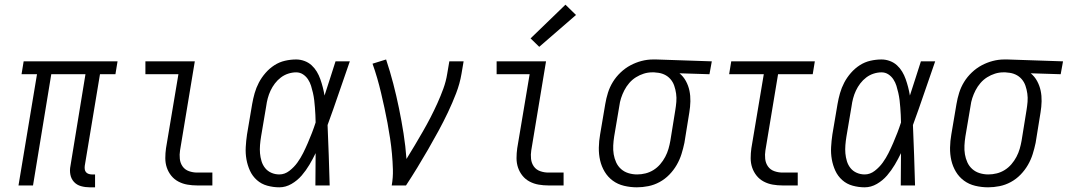

<svg xmlns="http://www.w3.org/2000/svg" viewBox="-20 -792 4560 820"><path d="M363 8Q344 8 326 3Q308 -2 296 -15Q284 -28 280.5 -46.5Q277 -65 281 -84L345 -475H199L121 0H59L138 -475H72L81 -530H482L473 -475H407L342 -84Q341 -76 342 -69Q343 -62 347 -57Q351 -52 358 -49.5Q365 -47 372 -47H386V8Z M822 0Q801 0 780.5 -3.5Q760 -7 742 -16.5Q724 -26 711.5 -41.5Q699 -57 692.5 -76Q686 -95 686 -116.5Q686 -138 689 -159L742 -475H601V-530H812L749 -150Q746 -132 748 -113.5Q750 -95 760 -81Q770 -67 787 -61Q804 -55 822 -55H887V0Z M1173 8Q1147 8 1121.5 1Q1096 -6 1077 -23Q1058 -40 1047.5 -63Q1037 -86 1032.5 -111.5Q1028 -137 1029.5 -164Q1031 -191 1035 -218L1057 -348Q1061 -371 1067.5 -394Q1074 -417 1085.5 -439Q1097 -461 1114 -480.5Q1131 -500 1152 -513.5Q1173 -527 1197 -532.5Q1221 -538 1245 -538Q1263 -538 1280.5 -531.5Q1298 -525 1311 -513Q1324 -501 1333 -486Q1342 -471 1348 -454Q1354 -437 1358.5 -419.5Q1363 -402 1366 -384Q1378 -420 1389.5 -456.5Q1401 -493 1413 -530H1474Q1450 -462 1427 -394Q1404 -326 1379 -258Q1382 -194 1384 -129.5Q1386 -65 1388 0H1327Q1327 -34 1327.5 -68.5Q1328 -103 1328 -138Q1316 -113 1301.5 -88.5Q1287 -64 1268.5 -42.5Q1250 -21 1225 -6.5Q1200 8 1173 8ZM1173 -47Q1196 -47 1216 -62.5Q1236 -78 1250 -97.5Q1264 -117 1274.5 -138Q1285 -159 1294.5 -181Q1304 -203 1312.5 -225Q1321 -247 1328 -269Q1328 -285 1327 -301Q1326 -317 1325 -332.5Q1324 -348 1322 -364Q1320 -380 1316.5 -395.5Q1313 -411 1308.5 -425.5Q1304 -440 1295.5 -453Q1287 -466 1274 -474.5Q1261 -483 1245 -483Q1228 -483 1211 -477.5Q1194 -472 1179.5 -461Q1165 -450 1154 -435.5Q1143 -421 1135.5 -405Q1128 -389 1123.5 -372Q1119 -355 1117 -339L1095 -209Q1092 -191 1090.5 -172.5Q1089 -154 1090.5 -137Q1092 -120 1097 -103.5Q1102 -87 1112.5 -74Q1123 -61 1139 -54Q1155 -47 1173 -47Z M1653 0Q1659 -34 1658 -68Q1657 -102 1654 -135Q1651 -168 1646 -201Q1641 -234 1635 -266.5Q1629 -299 1622 -331Q1615 -363 1607.5 -395Q1600 -427 1591 -458Q1582 -489 1571 -520L1629 -538Q1646 -487 1659.5 -435Q1673 -383 1684 -329.5Q1695 -276 1703.5 -222Q1712 -168 1716 -113Q1734 -142 1751.5 -171.5Q1769 -201 1786 -230.5Q1803 -260 1818.5 -290Q1834 -320 1848 -351Q1862 -382 1873.5 -413.5Q1885 -445 1890 -477L1899 -530H1960L1951 -477Q1944 -435 1928 -393.5Q1912 -352 1893 -312Q1874 -272 1852.5 -232.5Q1831 -193 1808.5 -154Q1786 -115 1762.5 -76.5Q1739 -38 1714 0Z M2322 0Q2301 0 2280.5 -3.5Q2260 -7 2242 -16.5Q2224 -26 2211.5 -41.5Q2199 -57 2192.5 -76Q2186 -95 2186 -116.5Q2186 -138 2189 -159L2242 -475H2101V-530H2312L2249 -150Q2246 -132 2248 -113.5Q2250 -95 2260 -81Q2270 -67 2287 -61Q2304 -55 2322 -55H2387V0ZM2283 -592 2246 -628 2395 -772 2440 -728Z M2700 8Q2672 8 2645 1.5Q2618 -5 2597 -20.5Q2576 -36 2562.5 -58.5Q2549 -81 2543 -107Q2537 -133 2537.5 -161.5Q2538 -190 2543 -218L2565 -348Q2569 -372 2576.5 -396Q2584 -420 2597.5 -442Q2611 -464 2630.5 -482.5Q2650 -501 2672.5 -513Q2695 -525 2719.5 -531.5Q2744 -538 2769 -538Q2772 -538 2775.5 -538Q2779 -538 2783 -538L3020 -530L3010 -475L2882 -479Q2899 -465 2909.5 -445.5Q2920 -426 2924.5 -404.5Q2929 -383 2928.5 -359.5Q2928 -336 2924 -312L2903 -182Q2898 -158 2890.5 -134Q2883 -110 2870 -87.5Q2857 -65 2838.5 -46Q2820 -27 2797 -14.5Q2774 -2 2749 3Q2724 8 2700 8ZM2701 -47Q2719 -47 2737 -51.5Q2755 -56 2771 -66Q2787 -76 2799.5 -90.5Q2812 -105 2821 -122Q2830 -139 2835 -156.5Q2840 -174 2843 -191L2864 -321Q2867 -339 2868.5 -357Q2870 -375 2867.5 -392.5Q2865 -410 2859.5 -426Q2854 -442 2843 -454.5Q2832 -467 2816.5 -474Q2801 -481 2783 -482L2774 -483Q2771 -483 2769 -483Q2767 -483 2765 -483Q2747 -483 2729.5 -477.5Q2712 -472 2696 -462Q2680 -452 2667.5 -437.5Q2655 -423 2646.5 -406.5Q2638 -390 2632.5 -373Q2627 -356 2625 -339L2603 -209Q2600 -190 2599 -170.5Q2598 -151 2601 -133Q2604 -115 2611.5 -98.5Q2619 -82 2632.5 -70Q2646 -58 2664 -52.5Q2682 -47 2701 -47Z M3322 0Q3301 0 3280.5 -3.5Q3260 -7 3242 -16.5Q3224 -26 3211.5 -41.5Q3199 -57 3192.5 -76Q3186 -95 3186 -116.5Q3186 -138 3189 -159L3242 -475H3094L3103 -530H3460L3451 -475H3303L3249 -150Q3246 -132 3248 -113.5Q3250 -95 3260 -81Q3270 -67 3287 -61Q3304 -55 3322 -55H3387V0Z M3673 8Q3647 8 3621.5 1Q3596 -6 3577 -23Q3558 -40 3547.5 -63Q3537 -86 3532.5 -111.5Q3528 -137 3529.5 -164Q3531 -191 3535 -218L3557 -348Q3561 -371 3567.5 -394Q3574 -417 3585.5 -439Q3597 -461 3614 -480.5Q3631 -500 3652 -513.5Q3673 -527 3697 -532.5Q3721 -538 3745 -538Q3763 -538 3780.5 -531.5Q3798 -525 3811 -513Q3824 -501 3833 -486Q3842 -471 3848 -454Q3854 -437 3858.5 -419.5Q3863 -402 3866 -384Q3878 -420 3889.5 -456.5Q3901 -493 3913 -530H3974Q3950 -462 3927 -394Q3904 -326 3879 -258Q3882 -194 3884 -129.5Q3886 -65 3888 0H3827Q3827 -34 3827.5 -68.5Q3828 -103 3828 -138Q3816 -113 3801.5 -88.5Q3787 -64 3768.5 -42.5Q3750 -21 3725 -6.5Q3700 8 3673 8ZM3673 -47Q3696 -47 3716 -62.5Q3736 -78 3750 -97.5Q3764 -117 3774.5 -138Q3785 -159 3794.5 -181Q3804 -203 3812.5 -225Q3821 -247 3828 -269Q3828 -285 3827 -301Q3826 -317 3825 -332.5Q3824 -348 3822 -364Q3820 -380 3816.5 -395.5Q3813 -411 3808.5 -425.5Q3804 -440 3795.5 -453Q3787 -466 3774 -474.5Q3761 -483 3745 -483Q3728 -483 3711 -477.5Q3694 -472 3679.5 -461Q3665 -450 3654 -435.5Q3643 -421 3635.5 -405Q3628 -389 3623.5 -372Q3619 -355 3617 -339L3595 -209Q3592 -191 3590.5 -172.5Q3589 -154 3590.5 -137Q3592 -120 3597 -103.5Q3602 -87 3612.5 -74Q3623 -61 3639 -54Q3655 -47 3673 -47Z M4200 8Q4172 8 4145 1.5Q4118 -5 4097 -20.5Q4076 -36 4062.5 -58.5Q4049 -81 4043 -107Q4037 -133 4037.5 -161.5Q4038 -190 4043 -218L4065 -348Q4069 -372 4076.5 -396Q4084 -420 4097.5 -442Q4111 -464 4130.5 -482.5Q4150 -501 4172.5 -513Q4195 -525 4219.5 -531.5Q4244 -538 4269 -538Q4272 -538 4275.5 -538Q4279 -538 4283 -538L4520 -530L4510 -475L4382 -479Q4399 -465 4409.5 -445.5Q4420 -426 4424.5 -404.5Q4429 -383 4428.5 -359.5Q4428 -336 4424 -312L4403 -182Q4398 -158 4390.5 -134Q4383 -110 4370 -87.5Q4357 -65 4338.5 -46Q4320 -27 4297 -14.5Q4274 -2 4249 3Q4224 8 4200 8ZM4201 -47Q4219 -47 4237 -51.5Q4255 -56 4271 -66Q4287 -76 4299.5 -90.5Q4312 -105 4321 -122Q4330 -139 4335 -156.5Q4340 -174 4343 -191L4364 -321Q4367 -339 4368.5 -357Q4370 -375 4367.5 -392.5Q4365 -410 4359.5 -426Q4354 -442 4343 -454.5Q4332 -467 4316.5 -474Q4301 -481 4283 -482L4274 -483Q4271 -483 4269 -483Q4267 -483 4265 -483Q4247 -483 4229.5 -477.5Q4212 -472 4196 -462Q4180 -452 4167.5 -437.5Q4155 -423 4146.5 -406.5Q4138 -390 4132.5 -373Q4127 -356 4125 -339L4103 -209Q4100 -190 4099 -170.5Q4098 -151 4101 -133Q4104 -115 4111.5 -98.5Q4119 -82 4132.5 -70Q4146 -58 4164 -52.5Q4182 -47 4201 -47Z"/></svg>

Font: Iosevka Slab Light
Style: Italic
Weight: 300
Italic angle: -9°
Monospace: yes
Designer: Belleve Invis
Foundry: Belleve Invis
Version: Version 11.1.1; ttfautohint (v1.8.3)